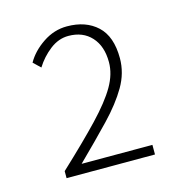

<svg xmlns="http://www.w3.org/2000/svg" viewBox="-75 -961 547 579"><g transform="rotate(-15 198.5 -672.0)"><path d="M64 -451V-473Q140 -544 187 -593.5Q234 -643 256 -681Q278 -719 278 -756Q278 -806 251.5 -835Q225 -864 180 -864Q149 -864 122 -843Q95 -822 77 -793L55 -814Q73 -846 108 -869.5Q143 -893 183 -893Q242 -893 277.5 -860Q313 -827 313 -759Q313 -713 288.5 -671Q264 -629 220.5 -583.5Q177 -538 119 -481H340V-451Z"/></g></svg>

Font: Noto Sans TC
Style: Regular
Weight: 100
Designer: Ryoko NISHIZUKA 西塚涼子 (kana, bopomofo & ideographs); Paul D. Hunt (Latin, Greek & Cyrillic); Sandoll Communications 산돌커뮤니
Foundry: Adobe
Version: Version 2.004;hotconv 1.0.118;makeotfexe 2.5.65603